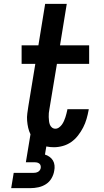

<svg xmlns="http://www.w3.org/2000/svg" viewBox="-20 -755 540 995"><path d="M38 220 51 141H151Q157 141 163.5 140Q170 139 176 136Q182 133 186 127.5Q190 122 191 116Q192 110 190.5 103.5Q189 97 184 93Q179 89 173 87.5Q167 86 160 86H114L138 -59Q130 -75 126 -93Q122 -111 120.5 -129.5Q119 -148 121.5 -167Q124 -186 127 -205L163 -424H92V-520H179L214 -735H326L291 -520H442V-424H275L236 -189Q234 -179 233 -169Q232 -159 232.5 -148.5Q233 -138 234 -128Q235 -118 238.5 -109Q242 -100 249.5 -94Q257 -88 267 -88Q277 -88 286 -94.5Q295 -101 301 -109.5Q307 -118 311.5 -128Q316 -138 319 -147.5Q322 -157 324.5 -167Q327 -177 329 -186V-189H440L439 -183Q435 -161 428.5 -138.5Q422 -116 411 -94.5Q400 -73 384.5 -53Q369 -33 349 -19Q329 -5 305.5 1.5Q282 8 259 8Q249 8 239.5 7Q230 6 220 4L213 46Q226 50 237 58Q248 66 254.5 77Q261 88 262.5 102Q264 116 261 130Q258 150 247 169Q236 188 218 199.5Q200 211 179 215.5Q158 220 138 220Z"/></svg>

Font: Iosevka Term Curly Oblique
Style: Bold
Weight: 700
Italic angle: -9°
Designer: Belleve Invis
Foundry: Belleve Invis
Version: Version 32.3.0